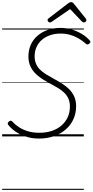

<svg xmlns="http://www.w3.org/2000/svg" viewBox="-20 -1276 866 1796"><path d="M345 20Q288 20 242 7.5Q196 -5 160 -24Q124 -43 98 -65.5Q72 -88 57 -108Q51 -116 52.5 -123.5Q54 -131 63 -139Q74 -148 81.5 -147Q89 -146 96 -138Q121 -110 157 -86.5Q193 -63 240.5 -48.5Q288 -34 347 -34Q412 -34 464.5 -51.5Q517 -69 555 -102Q593 -135 613.5 -180Q634 -225 634 -280Q634 -322 620 -353Q606 -384 581.5 -408Q557 -432 524 -452Q491 -472 451 -493Q419 -510 389 -528.5Q359 -547 333 -568.5Q307 -590 287.5 -616Q268 -642 257 -674.5Q246 -707 246 -748Q246 -807 267.5 -856Q289 -905 329.5 -940.5Q370 -976 425 -995.5Q480 -1015 547 -1015Q600 -1015 650.5 -1000Q701 -985 744.5 -959Q788 -933 818 -899Q827 -890 826 -883Q825 -876 815 -868Q807 -860 798.5 -860Q790 -860 783 -867Q751 -896 713.5 -917.5Q676 -939 634.5 -950.5Q593 -962 546 -962Q493 -962 448.5 -946.5Q404 -931 371.5 -903Q339 -875 321.5 -836Q304 -797 304 -749Q304 -710 317 -679.5Q330 -649 353.5 -625.5Q377 -602 410 -581.5Q443 -561 482 -540Q524 -517 562 -493Q600 -469 629 -439.5Q658 -410 675 -371.5Q692 -333 692 -283Q692 -217 667 -161.5Q642 -106 595.5 -65.5Q549 -25 485.5 -2.5Q422 20 345 20ZM446 -1066Q438 -1066 431.5 -1073Q425 -1080 425 -1087Q425 -1093 427.5 -1096.5Q430 -1100 434 -1104L615 -1243Q624 -1250 631 -1253Q638 -1256 646 -1256Q653 -1256 659 -1252.5Q665 -1249 670 -1242L783 -1102Q786 -1098 787 -1093.5Q788 -1089 788 -1086Q788 -1077 780 -1071.5Q772 -1066 764 -1066Q759 -1066 754 -1068.5Q749 -1071 745 -1076L636 -1191L468 -1075Q461 -1070 456.5 -1068Q452 -1066 446 -1066ZM0 490H764V500H0ZM0 -20H764V0H0ZM0 -505H764V-500H0ZM0 -1010H764V-1000H0Z"/></svg>

Font: Playwrite BE VLG Guides
Style: Regular
Weight: 400
Designer: Veronika Burian, José Scaglione
Foundry: TypeTogether
Version: Version 1.003